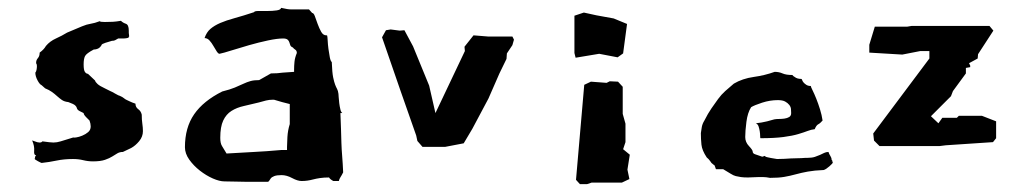

<svg xmlns="http://www.w3.org/2000/svg" viewBox="-20 -455 2617 489"><path d="M341 -163Q339 -172 332 -177Q325 -182 325 -191Q316 -194 311 -196.5Q306 -199 302.5 -200.5Q299 -202 295.5 -205Q292 -208 285 -211Q283 -211 273.5 -216.5Q264 -222 261 -223L247 -230Q234 -236 228.5 -241Q223 -246 222 -250L204 -267Q200 -267 196.5 -271.5Q193 -276 193 -291Q193 -305 196.5 -312Q200 -319 219 -329H221Q224 -329 229 -331Q234 -333 238 -339Q238 -341 241 -343Q244 -345 265 -351Q270 -351 273 -352.5Q276 -354 281 -357H295Q298 -357 301 -357.5Q304 -358 308 -359Q307 -359 307 -360Q308 -360 308 -361Q308 -362 309 -362Q309 -365 308.5 -367Q308 -369 308 -371V-377Q308 -392 300.5 -394.5Q293 -397 288 -402Q276 -400 267.5 -399.5Q259 -399 247 -399Q240 -399 237.5 -399.5Q235 -400 234 -401Q221 -396 211 -394.5Q201 -393 189 -388L151 -372Q138 -364 122.5 -357Q107 -350 97 -338Q92 -329 81 -321Q81 -312 76.5 -307Q72 -302 72 -295Q72 -293 73 -292Q74 -291 74 -286Q74 -282 73 -277Q72 -272 70 -270Q70 -261 75.5 -250.5Q81 -240 86 -238L95 -230Q105 -226 112 -221Q119 -216 125 -210.5Q131 -205 137.5 -200.5Q144 -196 154 -195Q168 -190 171.5 -186.5Q175 -183 175.5 -180.5Q176 -178 178 -175.5Q180 -173 193 -167Q193 -163 200 -156L208 -148Q211 -140 211 -133Q211 -124 204.5 -118.5Q198 -113 189.5 -109.5Q181 -106 174 -105Q167 -104 167 -105Q144 -98 134.5 -95Q125 -92 116 -92Q109 -92 88 -95Q86 -92 81 -92Q76 -92 68.5 -95Q61 -98 62 -97Q68 -83 67 -71.5Q66 -60 71 -60H72Q71 -59 70 -57Q69 -55 69 -52Q69 -52 70 -52Q68 -51 68 -51Q68 -49 76.5 -44.5Q85 -40 86 -40Q105 -42 124 -46Q143 -50 166 -50Q180 -50 192 -47Q204 -44 217 -44Q236 -44 247.5 -48Q259 -52 266 -56.5Q273 -61 279 -64.5Q285 -68 293 -68L314 -78Q325 -84 334.5 -95.5Q344 -107 344 -121Q344 -130 342.5 -140Q341 -150 341 -163Z M501 -358Q508 -358 513.5 -352Q519 -346 523.5 -338Q528 -330 532 -324Q536 -318 539 -318Q549 -320 569.5 -326.5Q590 -333 614.5 -340Q639 -347 662.5 -352Q686 -357 701 -357Q709 -357 712.5 -354Q716 -351 717 -347Q718 -343 719.5 -339.5Q721 -336 726 -334Q728 -331 732 -328.5Q736 -326 736 -320Q731 -308 730 -297.5Q729 -287 729 -278V-272L700 -270Q693 -269 686 -268.5Q679 -268 670 -268L640 -251Q627 -251 618 -248.5Q609 -246 599.5 -241.5Q590 -237 578 -232Q566 -227 546 -222Q498 -198 474.5 -164Q451 -130 451 -80Q451 -64 462 -48.5Q473 -33 489 -20.5Q505 -8 522 -0.5Q539 7 552 7Q567 7 580 7.5Q593 8 606 8H661H662Q664 8 665.5 5.5Q667 3 669.5 -0.5Q672 -4 678.5 -6.5Q685 -9 697 -9Q710 -9 724 -1.5Q738 6 748 6Q756 6 763 5Q770 4 777.5 2Q785 0 795 -1.5Q805 -3 818 -3Q821 2 829 6H843Q844 1 847 -3.5Q850 -8 854 -16Q853 -39 851.5 -57Q850 -75 849.5 -91.5Q849 -108 848.5 -126Q848 -144 847 -167H850Q851 -168 852 -168Q849 -168 847 -176Q845 -184 844 -192.5Q843 -201 842.5 -208.5Q842 -216 842 -216Q841 -224 838.5 -228.5Q836 -233 833.5 -239.5Q831 -246 828.5 -258Q826 -270 825 -297Q822 -299 820 -309Q818 -319 816.5 -330.5Q815 -342 814.5 -352.5Q814 -363 813 -365H811Q803 -365 798 -374Q793 -383 789 -394Q785 -405 782 -413.5Q779 -422 775 -422Q773 -424 771 -426.5Q769 -429 767 -431H751Q741 -431 734.5 -431Q728 -431 722.5 -431Q717 -431 711 -432Q705 -433 696 -435Q695 -430 684.5 -428.5Q674 -427 661.5 -427Q649 -427 638.5 -427Q628 -427 627 -424Q600 -415 578 -409Q556 -403 541 -396.5Q526 -390 516 -381.5Q506 -373 501 -358ZM718 -190V-139Q713 -123 712 -106Q711 -89 711 -81V-73H697Q677 -71 660 -70Q643 -69 627 -68L557 -64Q550 -76 545.5 -83Q541 -90 541 -104Q541 -132 548.5 -148Q556 -164 569.5 -172.5Q583 -181 601 -185Q619 -189 639 -194Q649 -197 657.5 -199Q666 -201 674 -201H678Q688 -198 698.5 -195Q709 -192 718 -190Z M1289 -354 1285 -362H1223L1186 -365L1163 -336L1164 -325L1089 -167L1073 -237L1032 -337L1010 -378L998 -377L975 -380L963 -378L953 -360L1000 -224L1040 -110L1043 -96L1056 -81H1114L1161 -90L1183 -127L1224 -204L1252 -268L1270 -305L1271 -319L1285 -340Z M1577 -394 1543 -408 1499 -416 1467 -423 1443 -415V-320L1446 -308L1506 -318L1553 -309L1567 -319ZM1584 -61 1567 -75 1573 -93V-140L1566 -165V-234L1554 -247L1533 -248L1525 -244L1485 -247L1468 -239L1447 3L1457 14H1475L1487 10H1564L1583 1L1578 -23Z M2101 -44 2098 -48Q2098 -53 2095 -57.5Q2092 -62 2090 -68Q2084 -68 2079 -65.5Q2074 -63 2068.5 -60.5Q2063 -58 2055.5 -55.5Q2048 -53 2037 -53H2032Q2020 -52 2011 -52Q2002 -52 1994 -51.5Q1986 -51 1978 -50.5Q1970 -50 1959 -50Q1940 -53 1934.5 -54.5Q1929 -56 1929 -56Q1929 -56 1930 -56Q1931 -56 1927 -58Q1926 -57 1925 -57Q1924 -57 1923.5 -56.5Q1923 -56 1921 -56Q1910 -60 1903.5 -62Q1897 -64 1897 -69Q1897 -73 1887.5 -83Q1878 -93 1878 -106Q1878 -121 1881 -144.5Q1884 -168 1893 -182Q1901 -187 1921 -193.5Q1941 -200 1961 -200Q1973 -200 1979.5 -196.5Q1986 -193 1990 -188Q1994 -183 1994.5 -177.5Q1995 -172 1995 -167Q1995 -160 1990 -157Q1985 -154 1978 -153Q1971 -152 1964 -152Q1957 -152 1952 -151Q1932 -145 1919.5 -143Q1907 -141 1905 -141Q1910 -139 1912 -133Q1914 -127 1915 -120.5Q1916 -114 1916 -108.5Q1916 -103 1917 -103Q1952 -103 1975 -106Q1998 -109 2013 -113.5Q2028 -118 2037 -121.5Q2046 -125 2055 -126Q2059 -136 2064 -138.5Q2069 -141 2075 -148Q2073 -162 2068.5 -176.5Q2064 -191 2059 -203.5Q2054 -216 2049.5 -225Q2045 -234 2045 -236Q2038 -236 2033.5 -239Q2029 -242 2026.5 -245Q2024 -248 2023 -251Q2022 -254 2021 -254Q2010 -254 2004 -259Q2000 -261 1998 -264Q1982 -264 1973 -268Q1964 -272 1953 -272Q1928 -263 1899.5 -259Q1871 -255 1849 -242Q1837 -232 1827 -223Q1817 -214 1809 -203Q1801 -192 1792 -179Q1783 -166 1774 -148Q1769 -140 1767.5 -132Q1766 -124 1765 -116Q1765 -101 1766.5 -86.5Q1768 -72 1780 -54Q1785 -50 1788.5 -45Q1792 -40 1792 -40L1798 -35Q1800 -35 1801.5 -29.5Q1803 -24 1804 -24H1822Q1834 -17 1841 -12.5Q1848 -8 1854 -6.5Q1860 -5 1867 -4Q1874 -3 1885 -3Q1891 -3 1897.5 -3.5Q1904 -4 1911 -4Q1917 -4 1924 -4Q1931 -4 1941 -2Q1963 -2 1977.5 -4.5Q1992 -7 2006.5 -11Q2021 -15 2037.5 -18Q2054 -21 2078 -22Q2084 -24 2092.5 -31.5Q2101 -39 2101 -41Q2101 -44 2096 -44Z M2517 -146 2481 -160H2422L2417 -155H2380L2370 -141L2351 -159L2402 -210L2407 -223L2440 -268V-282L2451 -284V-288L2448 -294L2470 -306L2471 -317L2510 -377L2500 -389H2302L2290 -387H2208L2194 -341V-321L2278 -316L2324 -325H2347V-306L2204 -115L2206 -97L2220 -83H2373L2389 -85L2509 -93L2517 -103Z"/></svg>

Font: Dokdo
Style: Regular
Weight: 400
Version: Version 2.00